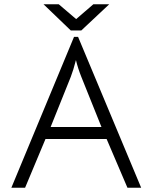

<svg xmlns="http://www.w3.org/2000/svg" viewBox="-20 -875 711 895"><path d="M325 -703H344L638 0H574L477 -227H192L97 0H33ZM359 -517Q343 -557 334 -595Q322 -548 310 -517L216 -283H453ZM254 -855 335 -786 415 -855H489L359 -733H310L183 -855Z"/></svg>

Font: Bellota Text
Style: Regular
Weight: 400
Designer: Kemie Guaida
Foundry: Kemie Guaida
Version: Version 4.001